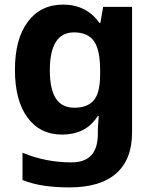

<svg xmlns="http://www.w3.org/2000/svg" viewBox="-20 -576 673 836"><path d="M255 -556Q305 -556 345 -536Q385 -516 413 -476H417L429 -546H555V1Q555 118 486 179Q417 240 282 240Q224 240 174.5 233Q125 226 78 208V89Q179 131 291 131Q349 131 377.5 100Q406 69 406 7V-4Q406 -21 407.5 -39Q409 -57 410 -71H406Q378 -28 339 -9Q300 10 251 10Q154 10 99.5 -64.5Q45 -139 45 -272Q45 -406 101 -481Q157 -556 255 -556ZM302 -435Q250 -435 223.5 -394Q197 -353 197 -270Q197 -188 223 -147.5Q249 -107 304 -107Q361 -107 388.5 -139.5Q416 -172 416 -253V-271Q416 -359 389 -397Q362 -435 302 -435Z"/></svg>

Font: Noto Sans Tangsa
Style: Regular
Weight: 400
Designer: David Williams
Foundry: Google LLC
Version: Version 1.504